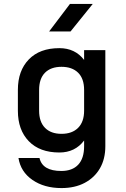

<svg xmlns="http://www.w3.org/2000/svg" viewBox="-20 -805 640 977"><path d="M293 152Q205 152 145 110.5Q85 69 74 -1H181Q196 65 292 65Q348 65 378 33Q408 1 408 -61V-90Q362 -29 282 -29Q182 -29 126.5 -86.5Q71 -144 71 -241V-348Q71 -445 126.5 -502.5Q182 -560 282 -560Q362 -560 408 -500V-550H516V-61Q516 4 488.5 51.5Q461 99 411 125.5Q361 152 293 152ZM179 -242Q179 -185 209 -154.5Q239 -124 293 -124Q347 -124 377.5 -154.5Q408 -185 408 -242V-347Q408 -405 377.5 -435Q347 -465 293 -465Q239 -465 209 -435Q179 -405 179 -347ZM230 -645 336 -785H452L339 -645Z"/></svg>

Font: Tiny SemiBold
Style: Regular
Weight: 600
Designer: Philipp Nurullin, Konstantin Bulenkov
Foundry: JetBrains
Version: Version 2.251; ttfautohint (v1.8.4.7-5d5b)